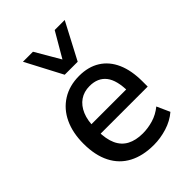

<svg xmlns="http://www.w3.org/2000/svg" viewBox="-220 -851 962 962"><g transform="rotate(-45 260.5 -370.5)"><path d="M292 9Q215 9 160 -20Q105 -49 76 -106Q47 -163 47 -245Q47 -322 74 -379.5Q101 -437 152 -469Q203 -501 272 -501Q337 -501 383 -472Q429 -443 453 -388.5Q477 -334 477 -257V-220H126V-286H407L391 -269Q391 -351 361 -389.5Q331 -428 273 -428Q233 -428 204 -408Q175 -388 159 -350.5Q143 -313 143 -256V-240Q143 -182 160 -144.5Q177 -107 211 -89Q245 -71 294 -71Q331 -71 368 -82Q405 -93 437 -119L468 -50Q433 -20 386 -5.5Q339 9 292 9ZM225 -556 123 -750H194L271 -618L348 -750H419L317 -556Z"/></g></svg>

Font: Nunito Sans 10pt SemiCondensed SemiBold
Style: Regular
Weight: 600
Width: 4
Designer: Vernon Adams
Foundry: Vernon Adams
Version: Version 3.101;gftools[0.9.27]